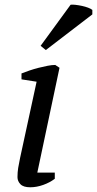

<svg xmlns="http://www.w3.org/2000/svg" viewBox="-20 -787 411 813"><path d="M71 -451V-476Q86 -482 105 -488.5Q124 -495 144 -500Q164 -505 182 -508.5Q200 -512 214 -512L232 -500L138 -56H212V-30Q191 -14 163 -4Q135 6 108 6Q79 6 66.5 -7Q54 -20 54 -37Q54 -57 57 -76Q60 -95 65 -118L135 -441ZM279 -767Q287 -768 300 -766.5Q313 -765 327 -762Q341 -759 353 -754.5Q365 -750 371 -745V-726L174 -575L152 -593Z"/></svg>

Font: PTSerifItalic
Style: Italic
Weight: 400
Italic angle: -12°
Designer: A.Korolkova, O.Umpeleva, V.Yefimov
Foundry: ParaType Ltd
Version: Version 1.000W OFL